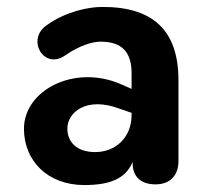

<svg xmlns="http://www.w3.org/2000/svg" viewBox="-20 -523 592 553"><path d="M223 10C294 10 342 -7 362 -57V-53C362 -12 388 8 428 8C470 8 494 -18 494 -59V-292C494 -435 421 -504 273 -503C236 -503 169 -490 114 -450C55 -409 106 -321 167 -363C212 -394 248 -403 270 -403C331 -403 359 -373 359 -312V-267L327 -281C195 -338 49 -264 49 -152C49 -62 115 10 223 10ZM174 -153C174 -199 229 -246 324 -210L359 -198V-192C359 -128 314 -85 254 -85C202 -85 174 -113 174 -153Z"/></svg>

Font: SN Pro
Style: Bold
Weight: 700
Designer: Tobias Whetton
Foundry: Supernotes
Version: Version 1.003;Glyphs 3.3 (3324)